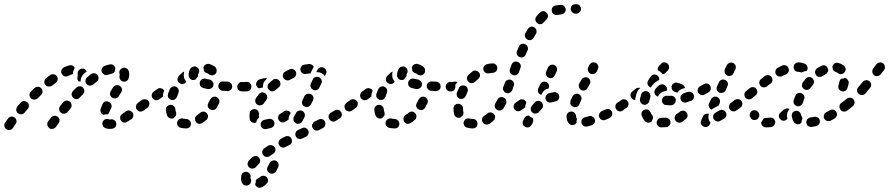

<svg xmlns="http://www.w3.org/2000/svg" viewBox="-43 -583 4223 912"><path d="M26 -25Q19 -31 10 -29Q1 -28 -5 -20Q-13 -9 -19 0Q-24 7 -22 17Q-20 26 -12 31Q-5 36 5 34Q14 32 19 24Q24 17 31 6Q37 -1 35 -11Q34 -20 26 -25ZM506 19Q511 11 509 2Q508 -7 500 -12Q492 -18 483 -16Q480 -15 478 -15Q476 -16 475 -16Q467 -20 458 -17Q449 -13 445 -5Q443 -1 443 4Q443 8 445 12Q446 16 449 20Q452 23 456 25Q465 29 474 29Q482 30 491 28Q500 27 506 19ZM240 -14Q239 -18 237 -22Q234 -26 231 -29Q227 -31 223 -32Q219 -34 214 -33Q210 -32 206 -30Q202 -28 199 -24L186 -7Q183 -3 182 1Q181 6 182 10Q182 15 185 18Q187 22 190 25Q194 28 198 29Q203 30 207 29Q212 29 215 26Q219 24 222 21L235 3Q238 -1 239 -5Q240 -9 240 -14ZM587 -48Q584 -52 580 -54Q577 -57 572 -58Q568 -59 564 -58Q559 -57 555 -54Q546 -48 538 -42Q534 -40 531 -36Q529 -33 528 -28Q527 -24 528 -20Q528 -15 531 -11Q536 -3 545 -1Q554 1 562 -5Q571 -10 581 -17Q589 -22 590 -31Q592 -41 587 -48ZM436 -49Q434 -53 434 -57Q433 -62 435 -66Q439 -78 444 -89Q448 -98 457 -101Q466 -104 474 -99Q483 -95 486 -86Q489 -78 485 -69Q480 -61 477 -52Q476 -48 474 -45Q472 -42 469 -40Q469 -40 468 -40Q459 -41 450 -38Q450 -38 449 -37Q449 -37 449 -37Q449 -37 449 -37Q445 -39 441 -42Q438 -45 436 -49ZM87 -97Q79 -103 70 -103Q61 -102 55 -95Q47 -86 39 -77Q34 -70 34 -61Q35 -51 42 -45Q50 -39 59 -40Q68 -41 74 -48Q81 -57 89 -66Q95 -73 94 -82Q94 -91 87 -97ZM289 -100Q281 -106 272 -105Q263 -104 257 -97L243 -80Q237 -72 238 -63Q239 -54 246 -48Q253 -42 262 -43Q272 -44 278 -51L292 -68Q298 -75 297 -85Q296 -94 289 -100ZM649 -73Q650 -78 649 -82Q648 -86 645 -90Q640 -98 631 -99Q622 -101 614 -95L612 -94Q608 -91 606 -88Q604 -84 603 -80Q602 -75 603 -71Q604 -66 607 -63Q612 -55 621 -53Q630 -52 638 -57L640 -59Q644 -61 646 -65Q648 -69 649 -73ZM153 -164Q146 -171 137 -171Q128 -171 121 -165Q112 -157 104 -148Q97 -141 97 -132Q97 -123 104 -116Q111 -110 120 -110Q129 -110 136 -116Q144 -124 152 -132Q159 -138 159 -148Q159 -157 153 -164ZM358 -151Q357 -156 356 -160Q354 -164 351 -167Q344 -174 335 -173Q325 -173 319 -166Q311 -159 303 -150Q297 -143 297 -134Q298 -125 305 -118Q308 -115 312 -114Q316 -112 321 -112Q325 -113 329 -114Q333 -116 336 -120Q344 -128 351 -135Q354 -139 356 -143Q358 -147 358 -151ZM490 -119Q493 -116 498 -116Q502 -115 507 -116Q511 -117 515 -119Q518 -122 521 -126Q527 -135 533 -145Q535 -148 536 -153Q537 -157 536 -162Q534 -166 532 -170Q529 -173 525 -176Q517 -180 508 -178Q499 -176 494 -168Q489 -159 483 -150Q478 -142 480 -133Q482 -124 490 -119ZM227 -221Q222 -228 213 -230Q204 -232 196 -227Q186 -220 176 -212Q169 -207 168 -197Q166 -188 172 -181Q178 -173 187 -172Q196 -171 204 -176Q213 -183 221 -189Q229 -195 231 -204Q232 -213 227 -221ZM420 -227Q414 -234 405 -235Q396 -236 389 -231Q380 -224 371 -216Q364 -210 363 -201Q362 -191 368 -184Q371 -181 375 -179Q379 -177 384 -176Q388 -176 392 -178Q397 -179 400 -182Q408 -189 416 -195Q424 -201 425 -210Q426 -219 420 -227ZM537 -259Q545 -263 554 -260Q563 -257 567 -249Q571 -240 571 -230Q571 -221 568 -211Q567 -206 564 -203Q561 -200 557 -198Q553 -195 549 -195Q544 -195 540 -196Q531 -199 527 -207Q523 -215 525 -224Q526 -227 526 -229Q526 -229 526 -229Q522 -238 525 -247Q529 -255 537 -259ZM325 -205Q324 -211 325 -216Q327 -226 326 -232Q325 -242 331 -249Q337 -256 347 -257Q354 -258 360 -254Q366 -251 369 -244Q363 -239 356 -233Q350 -228 346 -220Q341 -212 340 -202Q340 -199 340 -196Q337 -196 334 -196Q333 -196 331 -196Q327 -200 325 -205ZM262 -221Q254 -225 250 -233Q246 -242 249 -250Q252 -259 261 -263Q273 -269 284 -272Q293 -275 300 -272Q308 -268 312 -261Q308 -254 306 -247Q303 -240 304 -232Q303 -231 302 -231Q300 -230 299 -230Q290 -227 279 -222Q271 -218 262 -221ZM461 -226Q457 -226 453 -228Q449 -230 446 -233Q443 -236 441 -240Q437 -249 441 -258Q445 -266 454 -270Q466 -275 479 -277Q488 -279 495 -274Q503 -268 505 -259Q505 -259 505 -258Q505 -258 505 -257Q505 -256 504 -254Q502 -248 502 -243Q499 -239 495 -236Q492 -234 487 -233Q479 -231 470 -228Q466 -226 461 -226Z M841 27H842Q851 27 858 21Q864 14 864 5Q864 0 862 -4Q861 -8 857 -11Q854 -14 850 -16Q846 -18 842 -18H841Q833 -18 826 -20Q817 -22 809 -17Q801 -12 799 -3Q798 1 798 5Q799 10 801 14Q804 17 807 20Q811 23 815 24Q828 27 841 27ZM939 -45Q937 -48 933 -50Q929 -53 924 -53Q920 -53 915 -52Q911 -50 908 -47Q900 -41 893 -36Q889 -34 887 -30Q884 -26 883 -22Q883 -17 884 -13Q884 -9 887 -5Q892 3 901 5Q910 6 918 1Q928 -5 937 -13Q944 -19 945 -29Q946 -38 939 -45ZM751 -34Q746 -47 745 -61Q744 -70 750 -77Q756 -84 765 -85Q774 -86 781 -80Q789 -74 790 -65Q790 -57 793 -50Q795 -46 794 -42Q794 -37 792 -33Q792 -33 792 -33Q792 -33 792 -33Q788 -29 784 -24Q784 -24 783 -23Q782 -22 782 -22Q781 -22 780 -21Q771 -18 763 -22Q754 -26 751 -34ZM663 -102Q657 -110 648 -111Q639 -113 631 -108Q620 -100 614 -96Q611 -93 608 -89Q606 -85 605 -81Q604 -77 605 -72Q606 -68 608 -64Q614 -57 623 -55Q632 -53 640 -58Q646 -63 657 -71Q665 -76 666 -86Q668 -95 663 -102ZM986 -122Q982 -124 978 -124Q973 -124 969 -123Q965 -121 961 -118Q958 -115 956 -111Q952 -103 947 -94Q945 -91 944 -86Q943 -82 944 -77Q946 -73 948 -69Q951 -66 955 -64Q963 -59 972 -61Q981 -63 986 -71Q992 -81 997 -92Q1001 -100 998 -109Q994 -118 986 -122ZM730 -124 713 -111Q706 -106 696 -107Q687 -109 682 -116Q676 -124 678 -133Q679 -142 687 -148L704 -160Q708 -163 712 -164Q716 -165 721 -164Q725 -163 729 -161Q733 -159 735 -155Q736 -155 736 -154Q736 -154 737 -153Q735 -149 734 -145Q731 -137 731 -128Q731 -126 732 -125Q731 -124 731 -124Q731 -124 730 -124ZM756 -120Q758 -116 762 -114Q765 -111 769 -109Q773 -108 778 -108Q782 -108 786 -110Q790 -112 793 -116Q796 -119 798 -123Q801 -132 804 -141Q808 -149 805 -158Q802 -167 793 -171Q785 -175 776 -171Q768 -168 764 -160Q759 -149 755 -138Q754 -133 754 -129Q754 -124 756 -120ZM1130 -171Q1131 -180 1124 -187Q1117 -193 1108 -193L1106 -194Q1097 -194 1091 -187Q1084 -180 1084 -171Q1084 -162 1090 -155Q1097 -149 1106 -149H1108Q1117 -148 1124 -155Q1130 -162 1130 -171ZM1060 -172Q1060 -176 1059 -180Q1057 -184 1054 -188Q1051 -191 1047 -193Q1043 -195 1039 -195Q1028 -196 1018 -196Q1009 -197 1002 -191Q995 -185 994 -176Q994 -171 995 -167Q997 -163 1000 -159Q1003 -156 1007 -154Q1011 -152 1015 -152Q1025 -151 1037 -150Q1046 -150 1053 -156Q1060 -162 1060 -172ZM971 -178Q971 -183 971 -187Q970 -191 967 -195Q965 -199 961 -201Q957 -204 953 -205Q942 -207 934 -209Q925 -211 917 -207Q909 -202 906 -193Q905 -189 906 -184Q906 -180 908 -176Q911 -172 914 -169Q918 -167 922 -165Q932 -163 944 -160Q953 -159 961 -164Q969 -169 971 -178ZM807 -190Q800 -197 800 -206Q800 -215 806 -222Q815 -231 823 -238Q825 -240 827 -241Q829 -242 832 -243Q829 -232 830 -221Q831 -212 835 -205Q838 -199 842 -194Q841 -193 839 -191Q832 -184 823 -184Q814 -184 807 -190ZM853 -223Q852 -234 856 -245Q858 -253 863 -259Q869 -266 878 -267Q887 -269 894 -263Q902 -257 903 -248Q904 -239 899 -232Q898 -231 898 -231Q897 -228 898 -227Q898 -226 898 -224Q898 -222 897 -220Q894 -217 892 -214Q889 -210 887 -206Q885 -205 882 -204Q880 -203 877 -203Q868 -202 861 -208Q854 -214 853 -223ZM931 -240Q928 -242 926 -246Q926 -249 925 -251Q925 -256 923 -261Q923 -262 923 -262Q923 -263 924 -264Q926 -273 935 -277Q943 -281 952 -279Q966 -275 978 -266Q985 -260 986 -251Q987 -241 982 -234Q979 -230 975 -228Q971 -226 967 -225Q966 -225 965 -225Q964 -225 963 -225Q960 -226 957 -227Q956 -227 955 -227Q954 -228 952 -228Q951 -229 950 -230Q945 -234 939 -236Q935 -237 931 -240Z M1170 295Q1170 296 1170 296Q1172 300 1176 303Q1179 306 1183 308Q1188 309 1192 309Q1197 308 1201 306Q1212 301 1222 291Q1226 288 1228 284Q1230 280 1230 275Q1230 271 1229 267Q1227 262 1224 259Q1218 252 1209 252Q1199 251 1192 258Q1186 263 1180 266Q1178 267 1176 269Q1174 271 1172 273Q1173 279 1171 286Q1170 290 1169 293Q1169 294 1170 295ZM1149 281Q1148 285 1146 289Q1143 293 1139 295Q1132 300 1122 298Q1113 296 1108 288Q1102 278 1102 265Q1102 259 1103 253Q1104 244 1111 238Q1119 232 1128 233Q1129 233 1130 234Q1132 234 1133 234Q1135 236 1137 237Q1139 238 1140 239Q1142 240 1143 242Q1146 245 1147 249Q1148 254 1147 258Q1147 261 1147 265Q1149 268 1150 273Q1150 277 1149 281ZM1237 239Q1245 244 1254 241Q1263 239 1268 231Q1272 223 1278 212Q1282 204 1280 195Q1277 186 1269 181Q1261 177 1252 180Q1243 182 1238 191Q1233 201 1229 208Q1224 216 1226 225Q1229 234 1237 239ZM1187 166Q1184 162 1180 160Q1176 158 1171 158Q1167 158 1163 160Q1158 161 1155 164Q1146 172 1139 180Q1136 184 1134 188Q1133 192 1133 197Q1133 201 1135 205Q1137 209 1140 212Q1147 218 1157 218Q1166 217 1172 211Q1178 204 1185 197Q1192 191 1193 182Q1193 172 1187 166ZM1262 117Q1257 109 1248 107Q1239 105 1231 109Q1222 115 1213 121Q1205 126 1203 135Q1201 144 1206 152Q1211 160 1220 162Q1229 164 1237 159Q1245 154 1254 148Q1262 143 1265 134Q1267 125 1262 117ZM1341 75Q1337 67 1328 64Q1319 62 1311 66L1292 76Q1284 80 1281 89Q1278 98 1283 106Q1287 114 1296 117Q1305 120 1313 115L1331 106Q1340 102 1343 93Q1345 84 1341 75ZM1421 36Q1419 32 1416 29Q1412 26 1408 24Q1404 23 1399 23Q1395 24 1391 26L1372 35Q1368 37 1365 40Q1362 44 1361 48Q1359 52 1360 57Q1360 61 1362 65Q1364 69 1367 72Q1371 75 1375 76Q1379 78 1384 77Q1388 77 1392 75L1411 66Q1419 62 1422 53Q1425 44 1421 36ZM1502 12Q1503 7 1503 3Q1502 -2 1500 -6Q1496 -14 1487 -17Q1478 -19 1470 -15L1451 -5Q1447 -3 1445 0Q1442 4 1440 8Q1439 12 1439 17Q1440 21 1442 25Q1446 33 1455 36Q1464 39 1472 35L1491 25Q1495 23 1498 19Q1500 16 1502 12ZM1260 -3Q1259 -7 1256 -11Q1253 -14 1249 -16Q1245 -18 1241 -19Q1236 -19 1232 -18Q1223 -16 1214 -14Q1210 -14 1206 -11Q1202 -9 1199 -5Q1197 -2 1196 3Q1195 7 1195 11Q1197 21 1204 26Q1212 32 1221 30Q1232 28 1244 25Q1253 22 1258 14Q1262 6 1260 -3ZM1363 3Q1367 5 1371 5Q1376 5 1380 4Q1384 3 1388 0Q1391 -3 1393 -7L1403 -26Q1407 -34 1404 -43Q1401 -52 1393 -56Q1385 -60 1376 -57Q1367 -55 1363 -46L1353 -28Q1349 -19 1352 -10Q1355 -2 1363 3ZM1152 -3Q1149 -6 1146 -9Q1144 -13 1143 -18Q1142 -25 1142 -32Q1142 -39 1143 -45Q1143 -50 1145 -54Q1148 -58 1151 -60Q1155 -63 1159 -64Q1164 -65 1168 -65Q1177 -63 1183 -56Q1188 -48 1187 -39Q1187 -36 1187 -32Q1187 -29 1187 -25Q1187 -25 1187 -25Q1187 -25 1187 -25Q1184 -22 1181 -18Q1176 -11 1174 -2Q1174 -1 1173 -1Q1172 0 1171 0Q1170 0 1169 1Q1165 1 1160 0Q1156 0 1152 -3ZM1295 -2Q1291 -3 1287 -6Q1283 -9 1281 -13Q1276 -21 1279 -30Q1281 -39 1289 -43Q1297 -48 1306 -54Q1313 -59 1322 -57Q1332 -56 1337 -48Q1337 -47 1337 -47Q1337 -47 1338 -47L1333 -38Q1329 -30 1328 -22Q1328 -18 1328 -15Q1320 -9 1312 -5Q1308 -2 1304 -2Q1299 -1 1295 -2ZM1578 -50Q1575 -54 1572 -57Q1568 -60 1564 -61Q1559 -62 1555 -61Q1551 -61 1547 -58L1529 -48Q1521 -43 1518 -34Q1516 -25 1521 -17Q1526 -9 1535 -6Q1544 -4 1552 -9L1570 -20Q1578 -24 1580 -33Q1582 -42 1578 -50ZM1639 -73Q1640 -77 1639 -82Q1638 -86 1635 -90Q1633 -94 1629 -96Q1625 -98 1621 -99Q1617 -100 1612 -99Q1608 -98 1604 -95L1603 -94Q1599 -92 1597 -88Q1594 -84 1593 -80Q1593 -76 1594 -71Q1595 -67 1597 -63Q1603 -56 1612 -54Q1621 -52 1628 -58L1630 -59Q1634 -61 1636 -65Q1638 -69 1639 -73ZM1404 -77Q1408 -75 1412 -75Q1417 -74 1421 -76Q1425 -77 1428 -80Q1432 -83 1434 -87L1443 -105Q1448 -114 1445 -123Q1442 -132 1433 -136Q1429 -138 1425 -138Q1421 -138 1416 -137Q1412 -136 1409 -133Q1405 -130 1403 -126L1394 -107Q1390 -99 1392 -90Q1395 -81 1404 -77ZM1179 -86Q1187 -81 1196 -83Q1205 -85 1210 -92Q1216 -100 1222 -108Q1224 -112 1226 -116Q1227 -120 1226 -125Q1226 -129 1223 -133Q1221 -137 1218 -140Q1214 -142 1210 -143Q1205 -145 1201 -144Q1196 -143 1193 -141Q1189 -139 1186 -135Q1179 -126 1173 -117Q1168 -109 1170 -100Q1171 -91 1179 -86ZM1151 -173Q1151 -178 1149 -182Q1147 -186 1144 -189Q1140 -192 1136 -193Q1132 -195 1127 -194Q1117 -194 1108 -193Q1103 -193 1099 -192Q1095 -190 1092 -187Q1089 -184 1087 -180Q1085 -175 1086 -171Q1086 -162 1092 -155Q1099 -148 1108 -149Q1119 -149 1131 -149Q1140 -150 1146 -157Q1152 -164 1151 -173ZM1234 -157Q1240 -150 1249 -149Q1259 -149 1265 -155Q1273 -161 1281 -168Q1288 -174 1289 -183Q1290 -192 1284 -199Q1278 -207 1269 -208Q1259 -209 1252 -203Q1244 -196 1235 -188Q1228 -182 1228 -173Q1227 -164 1234 -157ZM1433 -170Q1434 -165 1437 -162Q1440 -159 1444 -157Q1452 -152 1461 -155Q1470 -158 1474 -167L1483 -186Q1485 -190 1486 -194Q1486 -198 1485 -203Q1483 -207 1480 -210Q1477 -214 1473 -216Q1465 -220 1456 -217Q1447 -214 1443 -206L1434 -187Q1432 -183 1431 -178Q1431 -174 1433 -170ZM1177 -195Q1179 -199 1182 -202Q1186 -204 1190 -206Q1200 -208 1209 -211Q1214 -212 1218 -212Q1222 -212 1226 -210Q1223 -208 1220 -205Q1214 -199 1210 -192Q1206 -183 1206 -174Q1205 -170 1206 -167Q1202 -167 1198 -166Q1192 -166 1187 -163Q1182 -165 1179 -169Q1176 -173 1174 -178Q1173 -182 1174 -187Q1174 -191 1177 -195ZM1303 -213Q1308 -205 1317 -202Q1326 -199 1334 -204Q1342 -209 1351 -213Q1360 -217 1363 -226Q1366 -234 1362 -243Q1360 -247 1357 -250Q1353 -253 1349 -254Q1345 -256 1340 -256Q1336 -255 1332 -253Q1322 -249 1312 -243Q1304 -239 1301 -230Q1299 -221 1303 -213ZM1478 -263Q1482 -264 1487 -264Q1491 -263 1495 -261Q1499 -259 1502 -256Q1505 -253 1506 -248Q1508 -244 1508 -240Q1507 -235 1505 -231Q1503 -226 1500 -221Q1499 -224 1497 -226Q1491 -232 1483 -236Q1475 -240 1467 -240Q1463 -241 1459 -240Q1462 -246 1465 -251Q1467 -255 1470 -258Q1474 -261 1478 -263ZM1401 -232Q1397 -233 1393 -236Q1390 -238 1387 -242Q1385 -246 1384 -250Q1383 -260 1388 -267Q1394 -275 1403 -276Q1415 -278 1426 -279Q1433 -279 1439 -275Q1445 -272 1447 -266Q1446 -264 1445 -261Q1440 -252 1436 -244Q1433 -239 1432 -234Q1431 -234 1430 -234Q1429 -234 1428 -234Q1419 -233 1410 -232Q1405 -231 1401 -232Z M1831 27H1832Q1841 27 1848 21Q1854 14 1854 5Q1854 0 1852 -4Q1851 -8 1847 -11Q1844 -14 1840 -16Q1836 -18 1832 -18H1831Q1823 -18 1816 -20Q1807 -22 1799 -17Q1791 -12 1789 -3Q1788 1 1788 5Q1789 10 1791 14Q1794 17 1797 20Q1801 23 1805 24Q1818 27 1831 27ZM1929 -45Q1927 -48 1923 -50Q1919 -53 1914 -53Q1910 -53 1905 -52Q1901 -50 1898 -47Q1890 -41 1883 -36Q1879 -34 1877 -30Q1874 -26 1873 -22Q1873 -17 1874 -13Q1874 -9 1877 -5Q1882 3 1891 5Q1900 6 1908 1Q1918 -5 1927 -13Q1934 -19 1935 -29Q1936 -38 1929 -45ZM1741 -34Q1736 -47 1735 -61Q1734 -70 1740 -77Q1746 -84 1755 -85Q1764 -86 1771 -80Q1779 -74 1780 -65Q1780 -57 1783 -50Q1785 -46 1784 -42Q1784 -37 1782 -33Q1782 -33 1782 -33Q1782 -33 1782 -33Q1778 -29 1774 -24Q1774 -24 1773 -23Q1772 -22 1772 -22Q1771 -22 1770 -21Q1761 -18 1753 -22Q1744 -26 1741 -34ZM1653 -102Q1647 -110 1638 -111Q1629 -113 1621 -108Q1610 -100 1604 -96Q1601 -93 1598 -89Q1596 -85 1595 -81Q1594 -77 1595 -72Q1596 -68 1598 -64Q1604 -57 1613 -55Q1622 -53 1630 -58Q1636 -63 1647 -71Q1655 -76 1656 -86Q1658 -95 1653 -102ZM1976 -122Q1972 -124 1968 -124Q1963 -124 1959 -123Q1955 -121 1951 -118Q1948 -115 1946 -111Q1942 -103 1937 -94Q1935 -91 1934 -86Q1933 -82 1934 -77Q1936 -73 1938 -69Q1941 -66 1945 -64Q1953 -59 1962 -61Q1971 -63 1976 -71Q1982 -81 1987 -92Q1991 -100 1988 -109Q1984 -118 1976 -122ZM1720 -124 1703 -111Q1696 -106 1686 -107Q1677 -109 1672 -116Q1666 -124 1668 -133Q1669 -142 1677 -148L1694 -160Q1698 -163 1702 -164Q1706 -165 1711 -164Q1715 -163 1719 -161Q1723 -159 1725 -155Q1726 -155 1726 -154Q1726 -154 1727 -153Q1725 -149 1724 -145Q1721 -137 1721 -128Q1721 -126 1722 -125Q1721 -124 1721 -124Q1721 -124 1720 -124ZM1746 -120Q1748 -116 1752 -114Q1755 -111 1759 -109Q1763 -108 1768 -108Q1772 -108 1776 -110Q1780 -112 1783 -116Q1786 -119 1788 -123Q1791 -132 1794 -141Q1798 -149 1795 -158Q1792 -167 1783 -171Q1775 -175 1766 -171Q1758 -168 1754 -160Q1749 -149 1745 -138Q1744 -133 1744 -129Q1744 -124 1746 -120ZM2120 -171Q2121 -180 2114 -187Q2107 -193 2098 -193L2096 -194Q2087 -194 2081 -187Q2074 -180 2074 -171Q2074 -162 2080 -155Q2087 -149 2096 -149H2098Q2107 -148 2114 -155Q2120 -162 2120 -171ZM2050 -172Q2050 -176 2049 -180Q2047 -184 2044 -188Q2041 -191 2037 -193Q2033 -195 2029 -195Q2018 -196 2008 -196Q1999 -197 1992 -191Q1985 -185 1984 -176Q1984 -171 1985 -167Q1987 -163 1990 -159Q1993 -156 1997 -154Q2001 -152 2005 -152Q2015 -151 2027 -150Q2036 -150 2043 -156Q2050 -162 2050 -172ZM1961 -178Q1961 -183 1961 -187Q1960 -191 1957 -195Q1955 -199 1951 -201Q1947 -204 1943 -205Q1932 -207 1924 -209Q1915 -211 1907 -207Q1899 -202 1896 -193Q1895 -189 1896 -184Q1896 -180 1898 -176Q1901 -172 1904 -169Q1908 -167 1912 -165Q1922 -163 1934 -160Q1943 -159 1951 -164Q1959 -169 1961 -178ZM1797 -190Q1790 -197 1790 -206Q1790 -215 1796 -222Q1805 -231 1813 -238Q1815 -240 1817 -241Q1819 -242 1822 -243Q1819 -232 1820 -221Q1821 -212 1825 -205Q1828 -199 1832 -194Q1831 -193 1829 -191Q1822 -184 1813 -184Q1804 -184 1797 -190ZM1843 -223Q1842 -234 1846 -245Q1848 -253 1853 -259Q1859 -266 1868 -267Q1877 -269 1884 -263Q1892 -257 1893 -248Q1894 -239 1889 -232Q1888 -231 1888 -231Q1887 -228 1888 -227Q1888 -226 1888 -224Q1888 -222 1887 -220Q1884 -217 1882 -214Q1879 -210 1877 -206Q1875 -205 1872 -204Q1870 -203 1867 -203Q1858 -202 1851 -208Q1844 -214 1843 -223ZM1921 -240Q1918 -242 1916 -246Q1916 -249 1915 -251Q1915 -256 1913 -261Q1913 -262 1913 -262Q1913 -263 1914 -264Q1916 -273 1925 -277Q1933 -281 1942 -279Q1956 -275 1968 -266Q1975 -260 1976 -251Q1977 -241 1972 -234Q1969 -230 1965 -228Q1961 -226 1957 -225Q1956 -225 1955 -225Q1954 -225 1953 -225Q1950 -226 1947 -227Q1946 -227 1945 -227Q1944 -228 1942 -228Q1941 -229 1940 -230Q1935 -234 1929 -236Q1925 -237 1921 -240Z M2225 5Q2225 -5 2219 -11Q2212 -18 2203 -18Q2195 -18 2187 -20Q2183 -21 2179 -21Q2174 -20 2170 -18Q2166 -16 2164 -12Q2161 -9 2160 -4Q2158 0 2159 4Q2160 9 2162 13Q2164 17 2167 19Q2171 22 2175 23Q2188 27 2203 27Q2212 27 2219 21Q2225 14 2225 5ZM2309 -25Q2309 -29 2308 -34Q2306 -38 2303 -41Q2297 -48 2288 -49Q2279 -50 2272 -44Q2264 -37 2257 -33Q2249 -28 2247 -19Q2245 -10 2250 -2Q2255 6 2264 8Q2273 10 2281 6Q2291 -1 2301 -10Q2304 -12 2306 -16Q2308 -20 2309 -25ZM2114 -41Q2111 -54 2111 -68Q2111 -78 2118 -84Q2125 -91 2134 -90Q2139 -90 2143 -88Q2147 -86 2150 -83Q2153 -80 2155 -76Q2156 -72 2156 -67Q2156 -59 2158 -52Q2159 -47 2158 -43Q2158 -39 2156 -35Q2150 -31 2146 -26Q2145 -25 2144 -25Q2143 -25 2141 -24Q2132 -22 2124 -27Q2116 -32 2114 -41ZM2350 -119Q2342 -124 2333 -121Q2324 -118 2320 -110Q2315 -100 2310 -92Q2305 -84 2308 -75Q2310 -66 2318 -61Q2322 -59 2326 -58Q2331 -57 2335 -59Q2339 -60 2343 -62Q2346 -65 2349 -69Q2354 -78 2360 -89Q2364 -97 2361 -106Q2359 -115 2350 -119ZM2128 -126Q2129 -122 2133 -119Q2136 -116 2140 -114Q2144 -113 2149 -113Q2153 -113 2157 -115Q2161 -116 2164 -120Q2168 -123 2169 -127Q2173 -136 2177 -145Q2181 -153 2178 -162Q2176 -171 2167 -175Q2159 -179 2150 -176Q2141 -174 2137 -165Q2132 -155 2127 -143Q2126 -139 2126 -135Q2126 -130 2128 -126ZM2385 -204Q2381 -205 2376 -205Q2372 -205 2368 -203Q2363 -202 2360 -198Q2357 -195 2356 -191L2348 -171Q2344 -162 2348 -154Q2352 -145 2360 -142Q2364 -140 2369 -140Q2373 -140 2378 -142Q2382 -144 2385 -147Q2388 -150 2390 -154L2397 -175Q2401 -183 2397 -192Q2393 -200 2385 -204ZM2131 -192Q2128 -194 2124 -195Q2120 -196 2116 -195Q2107 -194 2098 -193Q2089 -193 2082 -187Q2075 -180 2075 -171Q2075 -166 2077 -162Q2079 -158 2082 -155Q2085 -152 2089 -150Q2094 -148 2098 -149Q2102 -149 2105 -149Q2106 -150 2106 -152Q2111 -164 2117 -176Q2121 -183 2127 -189Q2129 -191 2131 -192ZM2182 -195Q2188 -188 2198 -188Q2207 -188 2214 -195Q2221 -202 2228 -208Q2235 -213 2237 -223Q2238 -232 2232 -239Q2226 -246 2217 -248Q2207 -249 2200 -243Q2191 -235 2182 -227Q2175 -220 2175 -211Q2175 -202 2182 -195ZM2416 -289Q2407 -292 2399 -289Q2390 -285 2387 -276L2380 -256Q2376 -247 2380 -238Q2384 -230 2393 -227Q2402 -223 2410 -227Q2419 -231 2422 -240L2429 -260Q2433 -269 2429 -277Q2425 -286 2416 -289ZM2253 -251Q2256 -242 2264 -237Q2272 -233 2281 -235Q2290 -237 2298 -237Q2307 -238 2313 -244Q2320 -251 2319 -260Q2319 -270 2312 -276Q2305 -283 2296 -282Q2283 -282 2270 -278Q2261 -276 2256 -268Q2251 -260 2253 -251ZM2451 -373Q2443 -377 2434 -374Q2425 -370 2422 -362Q2417 -352 2413 -341Q2409 -333 2413 -324Q2416 -315 2425 -312Q2434 -308 2442 -312Q2451 -315 2454 -324Q2459 -334 2463 -344Q2467 -352 2463 -361Q2460 -370 2451 -373ZM2495 -453Q2487 -458 2478 -456Q2469 -453 2464 -445Q2458 -436 2453 -426Q2448 -418 2451 -409Q2454 -400 2462 -395Q2470 -391 2479 -393Q2488 -396 2492 -404Q2497 -414 2503 -422Q2507 -430 2505 -439Q2503 -448 2495 -453ZM2560 -507Q2560 -516 2553 -523Q2550 -526 2546 -528Q2542 -530 2538 -530Q2533 -530 2529 -528Q2525 -527 2522 -523Q2518 -520 2515 -517Q2510 -511 2505 -505Q2499 -498 2500 -488Q2501 -479 2509 -473Q2516 -467 2525 -468Q2534 -469 2540 -477Q2545 -482 2549 -487Q2551 -489 2553 -491Q2559 -497 2560 -507ZM2644 -540Q2643 -549 2635 -555Q2628 -561 2619 -560Q2606 -558 2596 -557Q2587 -555 2581 -547Q2576 -540 2578 -530Q2579 -521 2587 -516Q2595 -511 2604 -512Q2613 -514 2624 -515Q2633 -516 2639 -523Q2645 -531 2644 -540ZM2717 -541Q2716 -550 2710 -557Q2703 -563 2694 -563H2690Q2681 -563 2674 -557Q2668 -550 2668 -541Q2668 -532 2675 -525Q2681 -518 2691 -518H2694Q2703 -518 2710 -525Q2717 -532 2717 -541Z M2453 20Q2461 24 2470 21Q2478 18 2482 10L2486 3Q2486 2 2487 1Q2487 1 2487 0L2488 -2Q2490 -6 2490 -10Q2490 -15 2489 -19Q2488 -20 2488 -21Q2488 -22 2487 -23Q2479 -25 2473 -30Q2471 -32 2469 -34Q2462 -34 2456 -31Q2450 -27 2447 -21L2442 -10Q2438 -1 2441 8Q2444 16 2453 20ZM2782 -16Q2781 -20 2778 -24Q2775 -27 2771 -29Q2767 -32 2763 -32Q2759 -33 2754 -31Q2745 -28 2736 -26Q2727 -24 2722 -17Q2717 -9 2719 0Q2720 5 2722 8Q2725 12 2729 15Q2732 17 2737 18Q2741 18 2746 18Q2756 15 2767 12Q2776 9 2781 1Q2785 -7 2782 -16ZM2658 2Q2648 -11 2648 -30Q2648 -40 2654 -46Q2661 -53 2670 -53Q2674 -54 2678 -52Q2683 -50 2686 -47Q2689 -44 2691 -40Q2693 -36 2693 -32Q2693 -28 2694 -26Q2694 -25 2694 -25Q2695 -23 2696 -21Q2697 -20 2698 -18Q2697 -15 2696 -12Q2695 -6 2696 0Q2695 2 2693 3Q2691 5 2689 7Q2682 12 2673 11Q2663 9 2658 2ZM2863 -53Q2861 -57 2858 -60Q2855 -63 2850 -64Q2846 -66 2842 -65Q2837 -65 2833 -63Q2824 -59 2815 -55Q2811 -53 2808 -49Q2805 -46 2803 -42Q2802 -38 2802 -33Q2802 -29 2804 -25Q2808 -16 2817 -13Q2825 -10 2834 -14Q2843 -18 2853 -23Q2861 -27 2864 -36Q2867 -45 2863 -53ZM2529 -98Q2523 -104 2513 -104Q2504 -104 2498 -97Q2490 -89 2483 -80Q2477 -72 2478 -63Q2479 -54 2487 -48Q2494 -42 2503 -44Q2513 -45 2518 -52Q2524 -60 2530 -66Q2537 -73 2536 -82Q2536 -91 2529 -98ZM2921 -90Q2916 -98 2907 -99Q2898 -101 2890 -95H2889Q2882 -90 2880 -80Q2879 -71 2884 -64Q2889 -56 2899 -54Q2908 -53 2915 -58L2916 -59Q2924 -64 2925 -73Q2927 -82 2921 -90ZM2449 -71 2432 -59Q2424 -53 2415 -55Q2406 -56 2401 -64Q2398 -68 2397 -72Q2396 -76 2397 -81Q2398 -85 2400 -89Q2402 -93 2406 -95L2423 -107Q2431 -113 2440 -111Q2449 -109 2454 -102Q2455 -100 2456 -99Q2457 -97 2457 -96L2456 -92Q2452 -85 2452 -76Q2451 -74 2452 -73Q2451 -72 2450 -72Q2450 -71 2449 -71ZM2667 -88Q2669 -84 2672 -81Q2675 -78 2679 -76Q2683 -74 2688 -74Q2692 -74 2696 -75Q2701 -77 2704 -80Q2707 -83 2709 -87Q2712 -96 2717 -106Q2721 -114 2718 -123Q2715 -132 2706 -136Q2702 -138 2698 -138Q2693 -138 2689 -137Q2685 -135 2682 -132Q2678 -129 2676 -125Q2671 -115 2667 -105Q2666 -101 2666 -97Q2665 -92 2667 -88ZM2613 -127Q2612 -136 2604 -141Q2596 -147 2587 -145Q2575 -143 2564 -140Q2555 -137 2551 -128Q2546 -120 2549 -111Q2552 -102 2561 -98Q2569 -94 2578 -97Q2586 -99 2594 -101Q2604 -102 2609 -110Q2615 -118 2613 -127ZM2514 -163 2523 -182Q2527 -191 2535 -194Q2544 -197 2553 -193Q2561 -189 2564 -180Q2567 -172 2563 -163Q2560 -162 2557 -161Q2548 -158 2542 -153Q2535 -147 2531 -138Q2529 -135 2528 -132Q2527 -133 2526 -133Q2525 -133 2525 -134Q2516 -137 2513 -146Q2510 -155 2514 -163ZM2717 -156Q2726 -151 2735 -154Q2744 -157 2748 -165L2758 -183Q2763 -191 2760 -200Q2758 -209 2750 -213Q2742 -218 2733 -215Q2724 -213 2719 -205L2709 -187Q2704 -179 2707 -170Q2709 -161 2717 -156ZM2562 -214Q2571 -210 2580 -213Q2588 -217 2592 -225L2601 -244Q2605 -252 2602 -261Q2599 -270 2590 -274Q2582 -278 2573 -274Q2564 -271 2560 -263L2552 -244Q2548 -236 2551 -227Q2554 -218 2562 -214ZM2753 -268 2757 -275Q2759 -279 2763 -282Q2766 -285 2770 -286Q2775 -287 2779 -287Q2784 -286 2788 -284Q2795 -280 2798 -272Q2801 -263 2797 -255Q2795 -250 2792 -243Q2788 -235 2779 -232Q2770 -229 2761 -233Q2753 -238 2750 -246Q2747 -255 2751 -263Q2752 -264 2752 -265Q2753 -267 2753 -268Z M3142 -4Q3141 -9 3139 -13Q3137 -17 3133 -19Q3130 -22 3125 -23Q3121 -25 3117 -24Q3108 -23 3098 -23Q3088 -22 3082 -16Q3076 -9 3076 1Q3076 5 3078 9Q3080 13 3083 16Q3086 19 3091 21Q3095 22 3099 22Q3111 22 3122 21Q3131 20 3137 12Q3143 5 3142 -4ZM3299 18Q3303 20 3307 20Q3312 21 3316 19Q3320 18 3323 15Q3327 11 3329 7L3332 0Q3329 -3 3327 -7Q3323 -14 3322 -23Q3321 -32 3324 -41Q3324 -42 3324 -42Q3320 -44 3317 -43Q3313 -43 3309 -42Q3305 -41 3302 -38Q3298 -35 3296 -30L3288 -12Q3284 -3 3287 6Q3290 14 3299 18ZM3223 -34Q3223 -38 3222 -42Q3220 -47 3217 -50Q3217 -50 3217 -51Q3216 -51 3216 -51Q3212 -53 3209 -56Q3203 -58 3197 -57Q3190 -56 3186 -52Q3179 -46 3172 -42Q3164 -37 3162 -28Q3160 -19 3165 -11Q3170 -3 3179 -1Q3188 1 3196 -3Q3206 -10 3215 -18Q3219 -21 3221 -25Q3223 -29 3223 -34ZM3035 0Q3030 -1 3026 -3Q3022 -5 3019 -9Q3011 -19 3006 -32Q3002 -40 3005 -49Q3009 -58 3017 -61Q3026 -65 3035 -62Q3043 -58 3047 -50Q3050 -42 3054 -37Q3057 -34 3058 -30Q3059 -26 3059 -22Q3057 -19 3056 -15Q3055 -12 3054 -9Q3054 -8 3053 -7Q3052 -6 3051 -5Q3048 -3 3043 -1Q3039 0 3035 0ZM3404 -50Q3402 -54 3398 -57Q3395 -59 3390 -61Q3386 -62 3382 -61Q3377 -60 3373 -58Q3364 -53 3356 -48Q3348 -43 3345 -35Q3343 -26 3347 -17Q3349 -14 3353 -11Q3356 -8 3361 -7Q3365 -5 3369 -6Q3374 -6 3378 -9Q3387 -14 3396 -19Q3404 -24 3407 -33Q3409 -42 3404 -50ZM3465 -73Q3466 -78 3465 -82Q3464 -86 3461 -90Q3456 -98 3447 -99Q3438 -101 3430 -95H3429Q3425 -92 3423 -88Q3421 -84 3420 -80Q3419 -76 3420 -71Q3421 -67 3424 -63Q3429 -56 3438 -54Q3447 -53 3455 -58L3456 -59Q3460 -61 3462 -65Q3464 -69 3465 -73ZM2942 -86Q2943 -90 2942 -94Q2941 -99 2938 -102Q2933 -110 2924 -111Q2914 -113 2907 -107Q2899 -101 2890 -95Q2882 -90 2881 -81Q2879 -72 2885 -64Q2890 -56 2899 -55Q2908 -53 2916 -59Q2925 -65 2933 -71Q2937 -73 2939 -77Q2942 -81 2942 -86ZM3325 -92 3334 -111Q3336 -115 3339 -118Q3343 -121 3347 -123Q3351 -125 3355 -124Q3360 -124 3364 -122Q3372 -118 3376 -110Q3379 -101 3375 -92L3370 -81Q3366 -80 3362 -77Q3353 -72 3345 -68Q3341 -65 3337 -62Q3337 -62 3337 -62Q3336 -62 3336 -63Q3328 -66 3325 -75Q3321 -84 3325 -92ZM3161 -91Q3167 -98 3167 -107Q3167 -111 3165 -116Q3163 -120 3159 -123Q3156 -126 3152 -127Q3148 -129 3143 -128Q3138 -128 3132 -128Q3129 -128 3126 -128Q3121 -129 3117 -127Q3113 -126 3109 -123Q3106 -120 3104 -116Q3102 -112 3101 -108Q3100 -99 3106 -92Q3112 -84 3121 -84Q3127 -83 3132 -83Q3139 -83 3146 -83Q3155 -84 3161 -91ZM2997 -112Q2999 -123 3003 -135Q3004 -139 3007 -143Q3010 -146 3014 -148Q3018 -150 3023 -150Q3027 -151 3031 -149Q3035 -148 3038 -146Q3041 -143 3043 -140Q3043 -138 3044 -136Q3045 -132 3047 -127Q3047 -126 3046 -124Q3046 -122 3046 -121Q3043 -112 3041 -104Q3041 -99 3038 -96Q3036 -92 3032 -89Q3030 -88 3027 -87Q3024 -86 3022 -85Q3021 -85 3021 -85Q3020 -85 3018 -85Q3017 -85 3015 -86Q3006 -87 3001 -95Q2995 -103 2997 -112ZM3252 -115Q3253 -120 3254 -124Q3254 -128 3252 -133Q3249 -141 3241 -145Q3232 -149 3223 -146Q3214 -143 3205 -140Q3196 -137 3192 -129Q3187 -121 3190 -112Q3191 -107 3194 -104Q3197 -100 3201 -98Q3205 -96 3209 -96Q3214 -95 3218 -97Q3228 -100 3239 -104Q3243 -105 3246 -108Q3250 -111 3252 -115ZM2999 -165Q2993 -167 2987 -166Q2980 -165 2976 -161Q2968 -155 2960 -148Q2953 -142 2952 -133Q2951 -124 2957 -117Q2960 -113 2965 -110Q2969 -108 2974 -108Q2974 -112 2975 -116Q2977 -128 2982 -142Q2984 -150 2990 -157Q2994 -162 2999 -165ZM3069 -158Q3077 -171 3090 -179Q3098 -184 3107 -182Q3116 -180 3121 -172Q3125 -168 3125 -162Q3125 -156 3123 -151Q3117 -151 3111 -149Q3102 -147 3095 -141Q3088 -135 3083 -126Q3083 -125 3082 -124Q3080 -124 3079 -125Q3077 -126 3076 -127Q3068 -132 3066 -141Q3064 -150 3069 -158ZM3333 -159Q3334 -163 3333 -167Q3333 -172 3330 -176Q3326 -184 3317 -186Q3308 -188 3300 -183Q3291 -178 3282 -173Q3274 -169 3272 -160Q3269 -151 3273 -143Q3278 -135 3287 -132Q3296 -129 3304 -134Q3313 -139 3323 -145Q3327 -147 3329 -151Q3332 -154 3333 -159ZM3374 -143Q3382 -140 3391 -143Q3400 -146 3404 -154L3412 -173Q3414 -177 3415 -182Q3415 -186 3413 -191Q3412 -195 3409 -198Q3406 -201 3402 -203Q3393 -207 3384 -204Q3376 -201 3372 -192L3363 -173Q3359 -165 3362 -156Q3365 -147 3374 -143ZM3158 -149Q3155 -150 3153 -152Q3151 -154 3150 -157Q3149 -158 3148 -159Q3148 -160 3148 -161Q3148 -165 3147 -169Q3147 -170 3146 -171Q3146 -171 3147 -172Q3147 -173 3147 -174Q3148 -178 3151 -182Q3153 -185 3157 -187Q3161 -190 3165 -191Q3170 -191 3174 -190Q3187 -187 3198 -182Q3202 -180 3205 -176Q3208 -173 3210 -169Q3210 -168 3210 -167Q3210 -166 3211 -165Q3204 -163 3198 -161Q3190 -159 3183 -153Q3178 -149 3174 -143Q3169 -145 3164 -146Q3161 -148 3159 -148Q3158 -149 3158 -149ZM3036 -201Q3041 -210 3048 -219Q3053 -227 3062 -229Q3072 -230 3079 -225Q3084 -221 3087 -215Q3089 -209 3088 -203Q3083 -201 3078 -198Q3061 -187 3050 -170Q3049 -169 3048 -167Q3047 -168 3045 -169Q3044 -169 3043 -170Q3035 -175 3033 -184Q3031 -193 3036 -201ZM3400 -237Q3401 -233 3404 -230Q3407 -226 3411 -224Q3415 -223 3420 -222Q3424 -222 3429 -224Q3433 -225 3436 -228Q3439 -231 3441 -235L3450 -254Q3454 -263 3451 -271Q3448 -280 3439 -284Q3435 -286 3431 -286Q3426 -286 3422 -285Q3418 -283 3414 -280Q3411 -277 3409 -273L3400 -254Q3399 -250 3398 -246Q3398 -241 3400 -237ZM3087 -269 3091 -274Q3091 -274 3091 -274Q3092 -275 3092 -275Q3095 -278 3097 -280Q3103 -287 3112 -287Q3121 -287 3128 -281Q3131 -278 3133 -274Q3135 -270 3135 -266Q3136 -261 3134 -257Q3133 -253 3130 -249L3120 -239Q3117 -235 3113 -233Q3108 -231 3104 -231Q3099 -238 3092 -243Q3087 -247 3081 -249Q3080 -254 3082 -259Q3083 -265 3087 -269Z M3589 -22Q3586 -21 3583 -19Q3583 -19 3583 -18Q3579 -10 3573 -3Q3573 -3 3573 -2Q3573 -1 3573 -1Q3572 9 3579 15Q3585 22 3594 22Q3597 22 3599 22Q3610 22 3622 20Q3626 19 3630 16Q3633 14 3636 10Q3638 6 3639 2Q3640 -2 3639 -7Q3637 -16 3629 -21Q3621 -26 3612 -24Q3605 -23 3599 -23Q3598 -22 3596 -23Q3592 -23 3589 -22ZM3848 6Q3851 2 3851 -3Q3852 -7 3851 -11Q3849 -21 3841 -25Q3833 -30 3824 -28Q3815 -26 3806 -25Q3797 -23 3791 -16Q3786 -8 3787 1Q3788 5 3790 9Q3792 13 3796 16Q3800 18 3804 19Q3808 21 3813 20Q3824 18 3834 16Q3839 15 3842 12Q3846 9 3848 6ZM3743 7Q3738 6 3735 3Q3731 1 3728 -3Q3721 -14 3718 -30Q3717 -34 3718 -39Q3719 -43 3721 -47Q3724 -51 3727 -53Q3731 -55 3736 -56Q3745 -58 3752 -53Q3760 -47 3762 -38Q3763 -32 3766 -28Q3767 -26 3767 -25Q3768 -23 3769 -22Q3767 -17 3766 -13Q3764 -7 3764 -1Q3763 0 3762 1Q3761 2 3760 3Q3756 6 3751 7Q3747 8 3743 7ZM3930 -51Q3925 -59 3916 -62Q3907 -64 3899 -59Q3890 -54 3882 -50Q3874 -46 3871 -37Q3868 -28 3872 -20Q3874 -16 3878 -13Q3881 -10 3885 -9Q3890 -7 3894 -8Q3899 -8 3903 -10Q3912 -15 3921 -20Q3929 -25 3932 -34Q3934 -43 3930 -51ZM3703 -59Q3705 -63 3707 -65Q3701 -69 3694 -68Q3687 -67 3681 -63Q3674 -56 3666 -50Q3662 -47 3660 -44Q3657 -40 3657 -35Q3656 -31 3657 -27Q3658 -22 3661 -19Q3664 -15 3667 -13Q3671 -10 3676 -10Q3680 -9 3684 -10Q3689 -11 3692 -14Q3695 -16 3697 -18Q3696 -22 3696 -26Q3694 -34 3696 -43Q3697 -52 3703 -59ZM3532 -58Q3523 -54 3520 -45Q3516 -37 3520 -28L3521 -27Q3524 -18 3533 -14Q3541 -11 3550 -15Q3554 -16 3557 -19Q3560 -23 3562 -27Q3564 -31 3564 -35Q3564 -40 3562 -44L3561 -46Q3558 -54 3549 -58Q3540 -61 3532 -58ZM3989 -73Q3990 -78 3989 -82Q3988 -86 3985 -90Q3980 -98 3971 -99Q3962 -101 3954 -95Q3946 -90 3945 -81Q3943 -71 3948 -64Q3954 -56 3963 -55Q3972 -53 3980 -58V-59Q3984 -61 3986 -65Q3988 -69 3989 -73ZM3483 -87Q3484 -91 3483 -95Q3481 -100 3479 -103Q3473 -111 3464 -112Q3455 -113 3447 -108Q3438 -101 3430 -95Q3426 -93 3424 -89Q3422 -85 3421 -81Q3420 -77 3421 -72Q3422 -68 3425 -64Q3430 -56 3439 -55Q3448 -53 3456 -59Q3465 -65 3474 -72Q3478 -75 3480 -78Q3482 -82 3483 -87ZM3762 -83Q3767 -87 3770 -93Q3773 -102 3776 -111Q3780 -119 3777 -128Q3773 -136 3765 -140Q3761 -142 3756 -142Q3752 -142 3747 -140Q3743 -139 3740 -136Q3737 -132 3735 -128Q3731 -118 3727 -108Q3726 -104 3726 -99Q3726 -95 3728 -91Q3730 -87 3733 -84Q3737 -81 3741 -79Q3741 -79 3741 -79Q3742 -79 3742 -79Q3745 -79 3748 -78Q3749 -78 3749 -78Q3756 -78 3762 -83ZM3549 -161Q3544 -169 3534 -169Q3525 -170 3518 -164L3501 -150Q3497 -148 3495 -144Q3493 -140 3493 -135Q3492 -131 3494 -127Q3495 -122 3498 -119Q3504 -112 3513 -111Q3522 -110 3529 -116L3546 -130Q3554 -136 3554 -145Q3555 -154 3549 -161ZM3984 -203Q3982 -207 3978 -210Q3974 -212 3970 -213Q3963 -209 3955 -209Q3954 -209 3953 -209Q3949 -206 3947 -202Q3945 -199 3944 -194Q3942 -186 3940 -178Q3937 -169 3941 -161Q3945 -153 3954 -150Q3963 -147 3971 -151Q3979 -155 3982 -164Q3986 -175 3988 -187Q3989 -191 3988 -195Q3987 -200 3984 -203ZM3766 -175Q3767 -170 3770 -166Q3772 -163 3776 -160Q3783 -155 3792 -156Q3802 -158 3807 -165Q3812 -173 3818 -180Q3824 -187 3823 -197Q3822 -206 3815 -212Q3808 -218 3799 -217Q3790 -216 3784 -209Q3777 -201 3770 -191Q3768 -188 3767 -183Q3766 -179 3766 -175ZM3622 -217Q3616 -225 3607 -226Q3598 -227 3590 -222Q3582 -216 3573 -208Q3569 -206 3567 -202Q3564 -198 3564 -193Q3563 -189 3564 -185Q3566 -180 3568 -177Q3574 -169 3583 -168Q3593 -167 3600 -173Q3609 -180 3617 -186Q3625 -191 3626 -200Q3627 -210 3622 -217ZM3829 -244Q3830 -249 3832 -253Q3835 -256 3838 -259Q3848 -265 3858 -270Q3866 -275 3875 -272Q3884 -269 3888 -261Q3890 -257 3891 -252Q3891 -248 3890 -243Q3888 -239 3885 -236Q3882 -232 3878 -230Q3871 -226 3863 -221Q3857 -217 3848 -218Q3840 -218 3835 -224Q3834 -225 3834 -225Q3833 -226 3833 -227Q3832 -227 3832 -228Q3830 -231 3829 -236Q3828 -240 3829 -244ZM3702 -260Q3699 -269 3690 -272Q3681 -275 3673 -272Q3662 -267 3651 -261Q3643 -257 3641 -248Q3638 -239 3642 -231Q3647 -223 3656 -220Q3664 -217 3673 -222Q3682 -227 3691 -230Q3699 -234 3703 -243Q3706 -252 3702 -260ZM3939 -284Q3954 -280 3966 -271Q3973 -265 3974 -255Q3974 -246 3968 -239Q3962 -232 3953 -231Q3944 -230 3937 -236Q3933 -239 3928 -241Q3923 -242 3919 -245Q3915 -248 3913 -253Q3913 -254 3913 -255Q3912 -260 3911 -265Q3911 -265 3911 -266Q3911 -267 3911 -268Q3914 -277 3922 -282Q3930 -287 3939 -284ZM3732 -249Q3726 -256 3727 -266Q3727 -275 3734 -281Q3742 -287 3751 -287Q3767 -285 3778 -281Q3787 -278 3791 -269Q3795 -261 3792 -252Q3791 -250 3790 -249Q3789 -247 3788 -246Q3786 -246 3783 -245Q3774 -244 3766 -239Q3765 -239 3764 -238Q3764 -239 3764 -239Q3763 -239 3763 -239Q3757 -241 3748 -242Q3738 -242 3732 -249Z M4016 -95Q4016 -99 4015 -104Q4014 -108 4011 -111Q4008 -115 4004 -117Q4000 -119 3995 -119Q3991 -119 3987 -118Q3982 -116 3979 -114Q3966 -103 3954 -94Q3946 -89 3945 -79Q3943 -70 3949 -63Q3954 -55 3963 -53Q3972 -52 3980 -57Q3994 -67 4008 -79Q4012 -82 4014 -86Q4016 -90 4016 -95ZM4087 -197Q4080 -203 4070 -202Q4061 -201 4055 -194Q4044 -181 4034 -169Q4028 -162 4028 -153Q4029 -143 4036 -137Q4043 -131 4052 -132Q4062 -132 4068 -139Q4078 -152 4090 -166Q4096 -173 4095 -182Q4094 -191 4087 -197ZM4160 -267Q4160 -271 4158 -275Q4155 -279 4152 -282Q4144 -288 4135 -286Q4126 -285 4120 -278L4105 -258Q4102 -254 4101 -250Q4100 -246 4100 -241Q4101 -237 4103 -233Q4105 -229 4109 -226Q4116 -220 4125 -222Q4135 -223 4140 -230L4156 -250Q4159 -254 4160 -258Q4161 -262 4160 -267Z"/></svg>

Font: FRB American Cursive Guidelines Dashed Extrabold
Style: Bold Italic
Weight: 800
Italic angle: -25°
Version: Version 2.0;Modular Font Editor K font №1